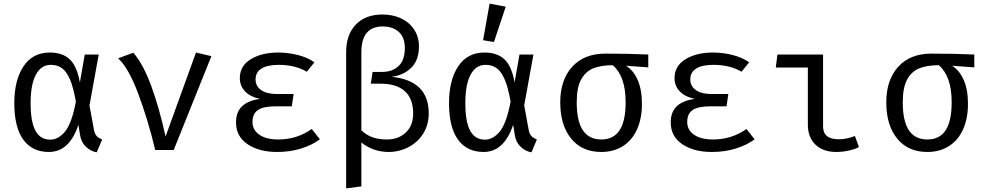

<svg xmlns="http://www.w3.org/2000/svg" viewBox="-20 -828 5440 1060"><path d="M421 -373 448 -527H525L474 -246L499 -110Q503 -90 512.5 -78.5Q522 -67 544 -58L514 13Q480 7 454 -18Q428 -43 422 -83L413 -139Q363 11 250 11Q158 11 108.5 -57Q59 -125 59 -259Q59 -385 109.5 -461.5Q160 -538 255 -538Q325 -538 365 -500.5Q405 -463 421 -373ZM149 -259Q149 -155 176 -106Q203 -57 257 -57Q302 -57 339 -101.5Q376 -146 399 -267Q385 -346 366 -390Q347 -434 321.5 -452Q296 -470 261 -470Q207 -470 178 -415.5Q149 -361 149 -259Z M632 -506 716 -537Q771 -474 815.5 -352Q860 -230 894 -74L1062 -538L1147 -518L939 0H837Q797 -167 743 -311Q689 -455 632 -506Z M1501 -241Q1434 -241 1404 -220.5Q1374 -200 1374 -155Q1374 -110 1412 -84Q1450 -58 1516 -58Q1620 -58 1701 -116L1746 -59Q1705 -28 1644 -8.5Q1583 11 1510 11Q1410 11 1346.5 -32Q1283 -75 1283 -152Q1283 -210 1316.5 -241.5Q1350 -273 1415 -282Q1361 -294 1332.5 -324Q1304 -354 1304 -397Q1304 -464 1364.5 -501Q1425 -538 1516 -538Q1570 -538 1624 -524.5Q1678 -511 1716 -484L1674 -432Q1609 -470 1519 -470Q1457 -470 1424 -450Q1391 -430 1391 -389Q1391 -352 1422 -330.5Q1453 -309 1507 -309H1601L1591 -241Z M2347 -202Q2347 -139 2316.5 -90.5Q2286 -42 2235 -15.5Q2184 11 2125 11Q2042 11 1975 -41V201L1891 212V-540Q1891 -637 1944.5 -692.5Q1998 -748 2092 -748Q2147 -748 2193 -727Q2239 -706 2266 -665.5Q2293 -625 2293 -571Q2293 -496 2250.5 -454Q2208 -412 2142 -404Q2347 -383 2347 -202ZM2261 -202Q2261 -283 2215 -324.5Q2169 -366 2081 -366H2027L2037 -431H2090Q2146 -431 2180.5 -463.5Q2215 -496 2215 -563Q2215 -622 2181.5 -652Q2148 -682 2093 -682Q1975 -682 1975 -539V-109Q2002 -82 2036.5 -70Q2071 -58 2117 -58Q2179 -58 2220 -96Q2261 -134 2261 -202Z M2821 -373 2848 -527H2925L2874 -246L2899 -110Q2903 -90 2912.5 -78.5Q2922 -67 2944 -58L2914 13Q2880 7 2854 -18Q2828 -43 2822 -83L2813 -139Q2763 11 2650 11Q2558 11 2508.5 -57Q2459 -125 2459 -259Q2459 -385 2509.5 -461.5Q2560 -538 2655 -538Q2725 -538 2765 -500.5Q2805 -463 2821 -373ZM2549 -259Q2549 -155 2576 -106Q2603 -57 2657 -57Q2702 -57 2739 -101.5Q2776 -146 2799 -267Q2785 -346 2766 -390Q2747 -434 2721.5 -452Q2696 -470 2661 -470Q2607 -470 2578 -415.5Q2549 -361 2549 -259ZM2772 -791 2707 -596 2647 -606 2683 -808Z M3559 -456 3436 -465Q3477 -440 3500.5 -386.5Q3524 -333 3524 -254Q3524 -175 3497.5 -115Q3471 -55 3420 -22Q3369 11 3300 11Q3193 11 3133 -63Q3073 -137 3073 -263Q3073 -387 3139 -459.5Q3205 -532 3322 -532Q3449 -532 3559 -527ZM3434 -264Q3434 -407 3363 -468Q3299 -468 3256 -451Q3213 -434 3188.5 -389.5Q3164 -345 3164 -263Q3164 -159 3198 -108.5Q3232 -58 3300 -58Q3367 -58 3400.5 -108.5Q3434 -159 3434 -264Z M3901 -241Q3834 -241 3804 -220.5Q3774 -200 3774 -155Q3774 -110 3812 -84Q3850 -58 3916 -58Q4020 -58 4101 -116L4146 -59Q4105 -28 4044 -8.5Q3983 11 3910 11Q3810 11 3746.5 -32Q3683 -75 3683 -152Q3683 -210 3716.5 -241.5Q3750 -273 3815 -282Q3761 -294 3732.5 -324Q3704 -354 3704 -397Q3704 -464 3764.5 -501Q3825 -538 3916 -538Q3970 -538 4024 -524.5Q4078 -511 4116 -484L4074 -432Q4009 -470 3919 -470Q3857 -470 3824 -450Q3791 -430 3791 -389Q3791 -352 3822 -330.5Q3853 -309 3907 -309H4001L3991 -241Z M4263 -455 4272 -527H4524V-130Q4524 -59 4611 -59Q4653 -59 4700 -77L4722 -16Q4703 -5 4667.5 3Q4632 11 4597 11Q4525 11 4482.5 -29Q4440 -69 4440 -140V-455Z M5359 -456 5236 -465Q5277 -440 5300.5 -386.5Q5324 -333 5324 -254Q5324 -175 5297.5 -115Q5271 -55 5220 -22Q5169 11 5100 11Q4993 11 4933 -63Q4873 -137 4873 -263Q4873 -387 4939 -459.5Q5005 -532 5122 -532Q5249 -532 5359 -527ZM5234 -264Q5234 -407 5163 -468Q5099 -468 5056 -451Q5013 -434 4988.5 -389.5Q4964 -345 4964 -263Q4964 -159 4998 -108.5Q5032 -58 5100 -58Q5167 -58 5200.5 -108.5Q5234 -159 5234 -264Z"/></svg>

Font: FiraDG Mono
Style: Regular
Weight: 400
Designer: Carrois Corporate & Edenspiekermann AG
Foundry: Carrois Corporate GbR & Edenspiekermann AG
Version: Version 3.206